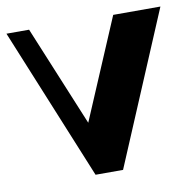

<svg xmlns="http://www.w3.org/2000/svg" viewBox="-67 -622 695 689"><g transform="rotate(-10 280.5 -277.0)"><path d="M227 0 0 -554H82.5L246.3 -157.5H220.5L389 -554H561L327.2 0Z"/></g></svg>

Font: Savate ExtraLight
Style: Regular
Weight: 200
Designer: Max Esnée
Foundry: Plomb Type
Version: Version 2.000